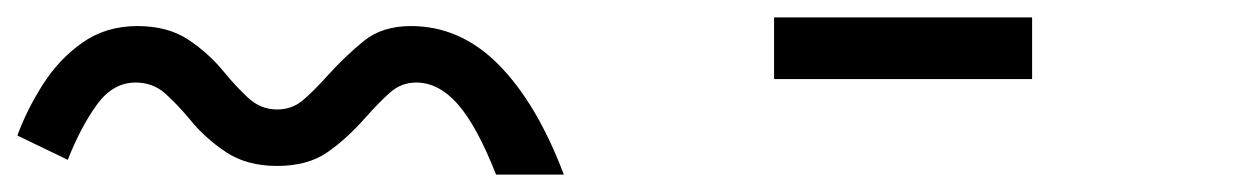

<svg xmlns="http://www.w3.org/2000/svg" viewBox="-649 -875 1450 221"><path d="M-78 -674Q-100 -730 -122 -755Q-144 -780 -170 -780Q-187 -780 -200 -768.5Q-213 -757 -228 -740Q-250 -715 -272.5 -699.5Q-295 -684 -330 -684Q-365 -684 -389 -700Q-413 -716 -430 -737Q-445 -755 -459 -767.5Q-473 -780 -493 -780Q-519 -780 -537.5 -754.5Q-556 -729 -571 -691L-629 -719Q-618 -749 -599.5 -778Q-581 -807 -554 -826Q-527 -845 -491 -845Q-456 -845 -432.5 -829.5Q-409 -814 -391 -792Q-378 -776 -363.5 -762.5Q-349 -749 -330 -749Q-313 -749 -300.5 -759.5Q-288 -770 -271 -789Q-251 -811 -230 -828Q-209 -845 -176 -845Q-119 -845 -75 -800.5Q-31 -756 0 -674ZM539 -855V-784H242V-855Z"/></svg>

Font: Noto Sans Sharada
Style: Regular
Weight: 400
Designer: Monotype Design Team
Foundry: Monotype Imaging Inc.
Version: Version 2.006; ttfautohint (v1.8.4.7-5d5b)